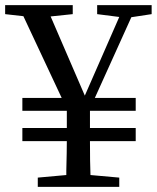

<svg xmlns="http://www.w3.org/2000/svg" viewBox="-30 -727 610 747"><path d="M117 0V-36L228 -46Q228 -52 228 -64Q230 -140 230 -178H57V-229H230V-296H57V-346H210L61 -664L-10 -672V-707H253V-672L167 -663L300 -355L434 -661L348 -672V-707H560V-672L481 -660L339 -346H498V-296H320V-229H498V-178H320Q320 -95 322 -46L434 -36V0Z"/></svg>

Font: GenRyuMin TW M
Style: Regular
Weight: 500
Version: Version 1.501;PS 1;hotconv 16.6.51;makeotf.lib2.5.65220